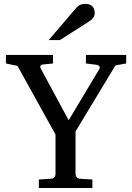

<svg xmlns="http://www.w3.org/2000/svg" viewBox="-20 -948 666 968"><path d="M562 -618.2 360.8 -285.2V-68.8Q360.8 -61.5 366.2 -54.7Q371.6 -47.9 381.8 -46.9L445.8 -43V0H175.8V-43L237.8 -46.9Q248.5 -47.9 254.2 -54.7Q259.8 -61.5 259.8 -68.8V-270L67.9 -616.2L9.8 -627.9V-670.9H247.1V-627.9L196.8 -623Q185.1 -621.6 183.6 -615.2Q182.1 -608.9 185.1 -603L326.2 -341.8L481 -600.1Q485.4 -607.4 481 -613.8Q476.6 -620.1 469.2 -621.1L413.1 -627.9V-670.9H616.2V-627.9ZM457.5 -883.3Q457.5 -869.6 450.9 -859.9Q444.3 -850.1 434.6 -843.3L282.2 -746.1H225.6L358.4 -901.4Q364.3 -907.7 369.1 -912.8Q374 -918 379.9 -921.4Q385.7 -924.8 393.3 -926.5Q400.9 -928.2 411.6 -928.2Q424.8 -928.2 433.6 -924.1Q442.4 -919.9 447.8 -913.6Q453.1 -907.2 455.3 -899.2Q457.5 -891.1 457.5 -883.3Z"/></svg>

Font: BabelStone Ogham Pictish
Style: Bold Italic
Weight: 700
Italic angle: -30°
Designer: Andrew West
Foundry: BabelStone
Version: Version 1.02 March 14, 2022